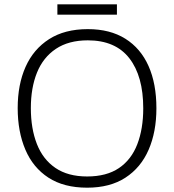

<svg xmlns="http://www.w3.org/2000/svg" viewBox="-20 -860 808 890"><path d="M705 -358Q705 -249 669 -166Q633 -83 561.5 -36.5Q490 10 384 10Q276 10 204.5 -36.5Q133 -83 97.5 -166.5Q62 -250 62 -359Q62 -468 98.5 -550Q135 -632 207.5 -678.5Q280 -725 387 -725Q490 -725 561 -680.5Q632 -636 668.5 -554Q705 -472 705 -358ZM123 -359Q123 -264 151 -192.5Q179 -121 237 -81.5Q295 -42 384 -42Q474 -42 531.5 -81Q589 -120 616.5 -191.5Q644 -263 644 -358Q644 -507 579.5 -590Q515 -673 387 -673Q298 -673 239 -633.5Q180 -594 151.5 -523.5Q123 -453 123 -359ZM522 -840V-792H246V-840Z"/></svg>

Font: Noto Sans Lao Looped Light
Style: Regular
Weight: 300
Designer: Mark Frömberg, Ben Mitchell
Foundry: The Fontpad Ltd
Version: Version 1.002; ttfautohint (v1.8.4.7-5d5b)